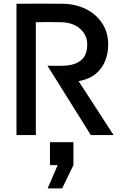

<svg xmlns="http://www.w3.org/2000/svg" viewBox="-20 -754 685 1072"><path d="M180 0H72V-733Q201 -734 331 -733Q402 -732 459.5 -703.5Q517 -675 550.5 -624Q584 -573 584 -506Q584 -425 542 -370Q500 -315 419 -301L614 0H487L245 -387Q292 -386 335 -387Q397 -389 432 -417Q467 -445 467 -506Q467 -559 426.5 -594Q386 -629 321 -630Q287 -631 250.5 -631Q214 -631 180 -630ZM259 40H390V168L327 298H246L302 168H259Z"/></svg>

Font: Kreadon Light
Style: Bold
Weight: 600
Designer: Reiya WATANABE
Foundry: StudioGnu
Version: Version 1.003; ttfautohint (v1.8.4.7-5d5b);gftools[0.9.32]